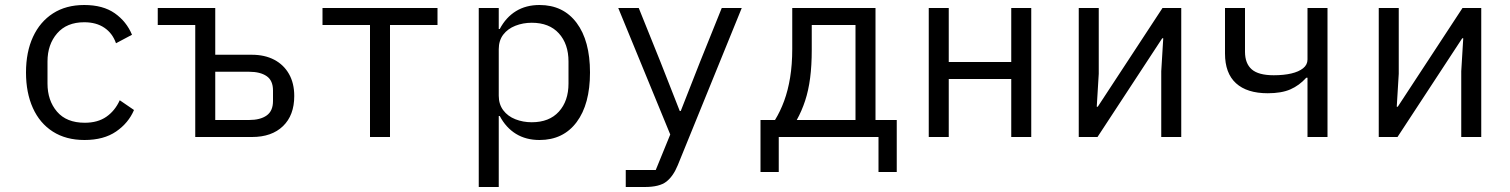

<svg xmlns="http://www.w3.org/2000/svg" viewBox="-20 -548 6040 768"><path d="M318 12Q244 12 191.5 -21.5Q139 -55 111.5 -116Q84 -177 84 -258Q84 -340 112 -400.5Q140 -461 192 -494.5Q244 -528 317 -528Q392 -528 439 -495Q486 -462 508 -409L444 -375Q430 -415 397.5 -437Q365 -459 317 -459Q247 -459 208.5 -414.5Q170 -370 170 -302V-214Q170 -146 208 -101.5Q246 -57 319 -57Q371 -57 405.5 -81Q440 -105 459 -147L516 -108Q494 -56 444.5 -22Q395 12 318 12Z M761 -448H611V-516H841V-329H987Q1039 -329 1077 -309Q1115 -289 1136 -252Q1157 -215 1157 -164Q1157 -87 1112 -43.5Q1067 0 988 0H761ZM976 -68Q1021 -68 1046.5 -86Q1072 -104 1072 -144V-186Q1072 -226 1046.5 -243.5Q1021 -261 976 -261H841V-68Z M1460 -448H1270V-516H1730V-448H1540V0H1460Z M1895 -516H1975V-432H1979Q2004 -479 2044 -503.5Q2084 -528 2138 -528Q2233 -528 2286.5 -456.5Q2340 -385 2340 -258Q2340 -131 2286.5 -59.5Q2233 12 2138 12Q2084 12 2044 -12.5Q2004 -37 1979 -84H1975V200H1895ZM2107 -59Q2177 -59 2215.5 -101.5Q2254 -144 2254 -214V-302Q2254 -372 2215.5 -414.5Q2177 -457 2107 -457Q2072 -457 2041.5 -445Q2011 -433 1993 -409.5Q1975 -386 1975 -351V-165Q1975 -131 1993 -107Q2011 -83 2041.5 -71Q2072 -59 2107 -59Z M2483 200V132H2603L2661 -10L2453 -516H2535L2622 -300L2699 -104H2703L2780 -300L2867 -516H2947L2691 113Q2673 157 2645.5 178.5Q2618 200 2559 200Z M3022 -68H3080Q3101 -102 3116.5 -144Q3132 -186 3140.5 -238Q3149 -290 3149 -352V-516H3482V-68H3567V140H3494V0H3095V140H3022ZM3402 -68V-448H3227V-348Q3227 -286 3220.5 -236Q3214 -186 3200.5 -145Q3187 -104 3167 -68Z M3695 -516H3775V-300H4025V-516H4105V0H4025V-232H3775V0H3695Z M4295 0V-516H4375V-253L4367 -121H4371L4409 -179L4630 -516H4705V0H4625V-263L4633 -395H4629L4625 -389L4370 0Z M5210 -237H5205Q5177 -206 5141.5 -190.5Q5106 -175 5051 -175Q4968 -175 4924 -215Q4880 -255 4880 -334V-516H4960V-341Q4960 -294 4987 -270.5Q5014 -247 5075 -247Q5115 -247 5145 -254Q5175 -261 5192.5 -275Q5210 -289 5210 -310V-516H5290V0H5210Z M5495 0V-516H5575V-253L5567 -121H5571L5609 -179L5830 -516H5905V0H5825V-263L5833 -395H5829L5825 -389L5570 0Z"/></svg>

Font: Lilex
Style: Regular
Weight: 400
Monospace: yes
Designer: Mike Abbink, Paul van der Laan, Pieter van Rosmalen, Mikhael Khrustik
Foundry: Mikhael Khrustik
Version: Version 2.510